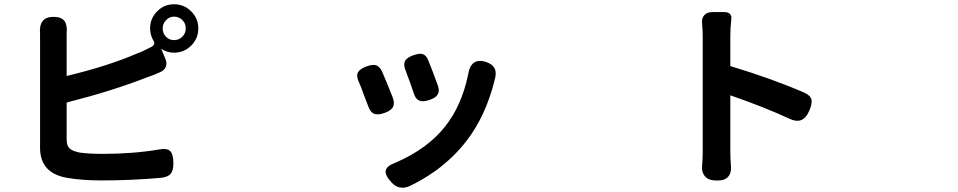

<svg xmlns="http://www.w3.org/2000/svg" viewBox="-20 -820 4540 910"><path d="M461.9 35.2Q371.1 35.2 300.8 23.4Q169.9 2 169.9 -119.1V-379.9V-640.6Q169.9 -649.4 169.9 -658.2Q162.1 -740.2 233.4 -740.2Q271.5 -740.2 286.1 -719.7Q299.8 -700.2 295.9 -660.2Q295.9 -650.4 295.9 -640.6V-460Q488.3 -505.9 627 -565.4Q657.2 -576.2 697.3 -597.7Q719.7 -609.4 706.1 -628.9Q691.4 -656.2 691.4 -685.5Q691.4 -732.4 724.6 -766.1Q757.8 -799.8 804.7 -799.8Q852.5 -799.8 886.2 -766.1Q919.9 -732.4 919.9 -685.1Q919.9 -637.7 886.2 -604Q852.5 -570.3 804.7 -570.3Q770.5 -570.3 744.1 -588.9L764.6 -539.1Q772.5 -519.5 765.6 -502.9Q758.8 -486.3 738.3 -477.5Q712.9 -465.8 670.9 -451.2Q510.7 -388.7 295.9 -334V-157.2Q295.9 -127.9 311.5 -115.2Q324.2 -103.5 358.4 -96.7Q401.4 -90.8 468.8 -90.8Q611.3 -90.8 732.4 -111.3Q771.5 -119.1 787.1 -103.5Q801.8 -87.9 801.8 -45.9Q801.8 -12.7 789.6 2.9Q777.3 18.6 746.1 22.5Q603.5 35.2 461.9 35.2ZM804.7 -629.9Q828.1 -629.9 844.2 -646Q860.4 -662.1 860.4 -685.5Q860.4 -709 844.7 -724.6Q828.1 -741.2 804.7 -741.2Q783.2 -741.2 767.1 -724.6Q751 -708 751 -685.1Q751 -662.1 766.6 -646Q782.2 -629.9 804.7 -629.9Z M1836.9 45.9Q1803.7 10.7 1808.1 -11.7Q1812.5 -34.2 1856.4 -49.8Q2006.8 -115.2 2089.8 -220.7Q2167 -317.4 2198.2 -463.9Q2210.9 -549.8 2283.2 -526.4Q2346.7 -505.9 2323.2 -437.5Q2323.2 -436.5 2323.2 -435.5Q2281.2 -270.5 2193.4 -155.3Q2131.8 -74.2 2042 -8.8Q1977.5 36.1 1918 63.5Q1871.1 82 1836.9 45.9ZM1724.6 -318.4Q1720.7 -330.1 1710.9 -353.5Q1705.1 -369.1 1702.1 -377Q1692.4 -405.3 1681.6 -429.7Q1667 -460 1676.8 -477.5Q1686.5 -494.1 1718.8 -505.9Q1746.1 -515.6 1762.7 -510.7Q1779.3 -504.9 1791 -480.5Q1809.6 -438.5 1840.8 -359.4Q1851.6 -331.1 1842.8 -313.5Q1834 -295.9 1803.7 -285.2Q1772.5 -273.4 1753.4 -280.8Q1734.4 -288.1 1724.6 -318.4ZM1968.8 -342.8Q1949.2 -349.6 1940.4 -379.9Q1937.5 -388.7 1930.7 -408.2Q1925.8 -422.9 1922.9 -430.7Q1919.9 -438.5 1914.1 -454.1Q1907.2 -474.6 1903.3 -483.4Q1890.6 -512.7 1899.4 -530.3Q1908.2 -547.9 1940.4 -558.6Q1968.8 -568.4 1983.4 -563.5Q2000 -558.6 2009.8 -534.2Q2031.2 -481.4 2055.7 -413.1Q2064.5 -386.7 2053.7 -371.1Q2044.9 -356.4 2016.6 -346.7Q1985.4 -335.9 1968.8 -342.8Z M3370.1 35.2Q3338.9 35.2 3321.8 16.1Q3304.7 -2.9 3307.6 -34.2Q3310.5 -68.4 3310.5 -97.7V-647.5Q3310.5 -676.8 3307.6 -709Q3304.7 -733.4 3317.9 -748Q3331.1 -762.7 3355.5 -762.7H3375H3416Q3430.7 -762.7 3439.5 -753.9Q3448.2 -745.1 3446.3 -731.4Q3441.4 -687.5 3441.4 -647.5V-506.8Q3636.7 -448.2 3792 -380.9Q3822.3 -367.2 3826.2 -346.7Q3830.1 -329.1 3815.4 -294.9Q3787.1 -226.6 3722.7 -256.8Q3600.6 -313.5 3441.4 -368.2V-97.7Q3441.4 -72.3 3444.3 -32.2Q3447.3 -1 3431.6 17.1Q3416 35.2 3386.7 35.2Z"/></svg>

Font: Bpmf GenSen Rounded B
Style: B
Weight: 700
Foundry: But Ko
Version: Version 1.320